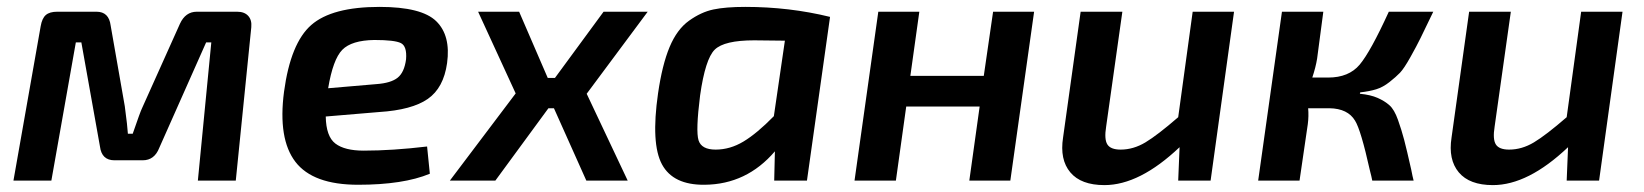

<svg xmlns="http://www.w3.org/2000/svg" viewBox="-20 -524 4769 557"><path d="M551 -490H668Q689 -490 700 -478Q711 -466 709 -445L664 0H554L593 -401H578L442 -95Q428 -59 394 -59H312Q275 -59 270 -99L216 -401H200L129 0H19L98 -448Q102 -471 113 -480.5Q124 -490 146 -490H260Q296 -490 301 -450L342 -216Q350 -156 351 -136H365Q387 -200 392 -210L502 -455Q518 -490 551 -490Z M1219 -99 1227 -20Q1150 12 1019 12Q888 12 837 -54.5Q786 -121 804 -258Q823 -399 883 -451.5Q943 -504 1081 -504Q1203 -504 1245.5 -462.5Q1288 -421 1277 -341Q1267 -269 1221 -237Q1175 -205 1080 -199L925 -186Q926 -128 953 -107.5Q980 -87 1035 -87Q1118 -87 1219 -99ZM932 -268 1072 -280Q1114 -283 1133.5 -298.5Q1153 -314 1158 -352Q1161 -390 1143 -399Q1125 -408 1066 -408Q1000 -407 973 -379.5Q946 -352 932 -268Z M1682 -252 1801 0H1681L1587 -210H1571L1417 0H1285L1476 -253L1367 -490H1486L1569 -298H1590L1731 -490H1859Z M2321 0H2226L2228 -85Q2146 11 2024 12Q1933 13 1900.5 -47Q1868 -107 1889 -253Q1901 -336 1922.5 -387.5Q1944 -439 1979 -464Q2014 -489 2049.5 -496.5Q2085 -504 2142 -504Q2270 -504 2388 -475ZM2257 -406 2168 -407Q2081 -407 2053.5 -380Q2026 -353 2011 -247Q1998 -144 2006.5 -117Q2015 -90 2056 -90Q2098 -90 2137 -113.5Q2176 -137 2225 -187Z M2980 -490 2911 0H2792L2822 -215H2609L2579 0H2459L2528 -490H2647L2621 -304H2834L2861 -490Z M3560 -490 3492 0H3398L3402 -97Q3286 13 3184 13Q3116 13 3085 -24Q3054 -61 3064 -125L3115 -490H3236L3189 -157Q3183 -120 3192.5 -105Q3202 -90 3231 -90Q3268 -90 3303 -111Q3338 -132 3398 -184L3440 -490Z M3926 -256 3925 -252Q3956 -249 3976.5 -240Q3997 -231 4011 -218.5Q4025 -206 4035.5 -176.5Q4046 -147 4053.5 -118.5Q4061 -90 4074 -32Q4078 -11 4081 0H3961Q3959 -11 3954 -30Q3928 -147 3911 -174Q3890 -209 3837 -210H3834H3775Q3777 -187 3774 -164L3750 0H3630L3699 -490H3819L3801 -354Q3797 -329 3787 -299H3833Q3893 -299 3924.5 -336.5Q3956 -374 4009 -490H4138Q4112 -436 4101 -413.5Q4090 -391 4071.5 -358Q4053 -325 4041.5 -313Q4030 -301 4011 -286Q3992 -271 3972.5 -265Q3953 -259 3926 -256Z M4687 -490 4619 0H4525L4529 -97Q4413 13 4311 13Q4243 13 4212 -24Q4181 -61 4191 -125L4242 -490H4363L4316 -157Q4310 -120 4319.5 -105Q4329 -90 4358 -90Q4395 -90 4430 -111Q4465 -132 4525 -184L4567 -490Z"/></svg>

Font: Exo 2.0 Semi Bold
Style: Italic
Weight: 600
Italic angle: -8°
Designer: Natanael Gama
Version: Version 1.001;PS 001.001;hotconv 1.0.70;makeotf.lib2.5.58329